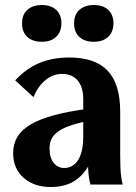

<svg xmlns="http://www.w3.org/2000/svg" viewBox="-20 -739 546 769"><path d="M183.4 10Q115.9 10 74.3 -27.1Q32.7 -64.2 32.7 -125.2Q32.7 -162.4 50 -191.1Q67.2 -219.7 103.5 -240.9Q139.8 -262.2 195.6 -277.3Q251.4 -292.4 327.9 -302.7V-253.4Q284.6 -244.8 255.6 -233.9Q226.7 -223.1 209.7 -210.1Q192.7 -197.2 185.6 -180.8Q178.5 -164.4 178.5 -144.9Q178.5 -106 195.5 -86.1Q212.4 -66.1 237.4 -66.1Q259 -66.1 276.3 -79.2Q293.7 -92.4 303.5 -120.6Q313.4 -148.9 313.4 -193.6V-343.3Q313.4 -374.3 303.5 -396.6Q293.7 -418.8 275 -430.9Q256.2 -443 229.1 -443Q192.9 -443 162.9 -418.8Q132.9 -394.7 113.8 -349.9L40.9 -417.2Q84.4 -464.2 137.3 -486.5Q190.2 -508.7 257.7 -508.7Q309.6 -508.7 347.9 -495.5Q386.2 -482.2 411.3 -455.6Q436.5 -428.9 448.9 -388.1Q461.4 -347.4 461.4 -291.6V-116.1Q461.4 -86.9 462.4 -65.4Q463.4 -43.8 465.7 -28.3Q468.1 -12.8 471.4 0H342Q338.7 -12.6 336.3 -27.8Q334 -43 333 -64.4Q332 -85.8 332 -115L349.8 -106.4Q328.1 -51.1 287.5 -20.6Q246.9 10 183.4 10ZM355.5 -571.7Q318.8 -571.7 297.8 -591.1Q276.7 -610.6 276.7 -645.2Q276.7 -669.1 286.2 -685.2Q295.8 -701.3 313.6 -710.1Q331.4 -718.9 355.6 -718.9Q392.5 -718.9 413.5 -699.5Q434.4 -680 434.4 -645.2Q434.4 -622.5 424.8 -606Q415.2 -589.5 398 -580.6Q380.9 -571.7 355.5 -571.7ZM147.1 -571.7Q110.4 -571.7 89.4 -591.1Q68.3 -610.6 68.3 -645.2Q68.3 -669.1 77.8 -685.2Q87.4 -701.3 105.2 -710.1Q123 -718.9 147.2 -718.9Q184.1 -718.9 205.1 -699.5Q226 -680 226 -645.2Q226 -622.5 216.4 -606Q206.8 -589.5 189.7 -580.6Q172.5 -571.7 147.1 -571.7Z"/></svg>

Font: Sutasoma
Style: Regular
Weight: 400
Designer: Izhar Fathurrohim, Akbar Rohmanto, Arusyal Khofiqoini
Foundry: Kiwari Kolektiv
Version: Version 1.102